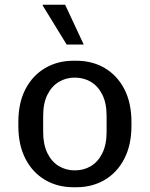

<svg xmlns="http://www.w3.org/2000/svg" viewBox="-20 -776 629 806"><path d="M288 10Q221.5 10 169 -20.9Q116.5 -51.8 86.8 -109.6Q57 -167.5 57 -247.2V-263.8Q57 -344.5 87 -402Q117 -459.5 169.4 -490.2Q221.8 -521 288 -521H300.8Q368 -521 420.1 -490.1Q472.2 -459.2 502 -401.8Q531.8 -344.2 531.8 -263.8V-247.2Q531.8 -167.5 501.8 -109.5Q471.8 -51.5 419.5 -20.8Q367.2 10 300.8 10ZM294 -60.8Q331.8 -60.8 361.8 -78.8Q391.8 -96.8 409.6 -133Q427.5 -169.2 427.5 -221.8V-289.2Q427.5 -342.8 409.6 -378.5Q391.8 -414.2 361.8 -432.2Q331.8 -450.2 294 -450.2Q257 -450.2 227 -432.2Q197 -414.2 179.1 -378.5Q161.2 -342.8 161.2 -289.2V-221.8Q161.2 -169.2 179.1 -133Q197 -96.8 227 -78.8Q257 -60.8 294 -60.8ZM259.8 -589 159.2 -753 160 -756H253.5L331.5 -589Z"/></svg>

Font: Chivo Medium
Style: Regular
Weight: 500
Designer: Hector Gatti
Foundry: Omnibus-Type
Version: Version 2.002